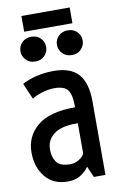

<svg xmlns="http://www.w3.org/2000/svg" viewBox="-92 -867 573 926"><g transform="rotate(-10 194.5 -403.5)"><path d="M163.6 9.3Q92.8 9.3 53.7 -38.8Q14.6 -86.9 14.6 -158.7Q14.6 -237.3 74 -287.4Q133.3 -337.4 259.3 -337.4V-347.7Q259.3 -397.9 242.7 -421.6Q226.1 -445.3 176.8 -445.3Q147.9 -445.3 116.7 -435.8Q85.4 -426.3 66.4 -413.6L32.7 -491.7Q59.6 -507.3 100.8 -517.6Q142.1 -527.8 187.5 -527.8Q270.5 -527.8 308.8 -484.6Q347.2 -441.4 347.2 -351.1V9.3H290.5L267.1 -44.9Q252 -22.9 226.6 -6.8Q201.2 9.3 163.6 9.3ZM190.4 -70.8Q212.9 -70.8 232.7 -83.3Q252.4 -95.7 259.3 -110.8V-259.3H250Q177.2 -259.3 141.1 -231.4Q105 -203.6 105 -157.2Q105 -121.1 122.1 -95.9Q139.2 -70.8 190.4 -70.8ZM288.6 -587.9Q260.3 -587.9 242.9 -606.2Q225.6 -624.5 225.6 -648.4Q225.6 -672.9 242.9 -690.9Q260.3 -709 288.6 -709Q317.4 -709 334.5 -690.9Q351.6 -672.9 351.6 -648.4Q351.6 -624.5 334.5 -606.2Q317.4 -587.9 288.6 -587.9ZM109.9 -587.9Q81.5 -587.9 64.2 -606.2Q46.9 -624.5 46.9 -648.4Q46.9 -672.9 64.2 -690.9Q81.5 -709 109.9 -709Q138.7 -709 155.8 -690.9Q172.9 -672.9 172.9 -648.4Q172.9 -624.5 155.8 -606.2Q138.7 -587.9 109.9 -587.9ZM81.1 -738.8V-815.9H317.4V-738.8Z"/></g></svg>

Font: Voltaire
Style: Regular
Weight: 400
Designer: Yvonne Schüttler, Eben Sorkin, Emma Marichal
Foundry: Sorkin Type Co.
Version: Version 1.010; ttfautohint (v1.8.4.7-5d5b)